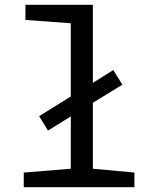

<svg xmlns="http://www.w3.org/2000/svg" viewBox="-20 -780 640 800"><path d="M540 -61V0H79V-61L275 -77V-295L180 -236L143 -296L275 -378V-683L86 -697V-760H367V-435L452 -488L490 -427L367 -352V-77Z"/></svg>

Font: Noto Sans Mono UI
Style: Regular
Weight: 400
Monospace: yes
Designer: Monotype Design team
Foundry: Monotype Imaging Inc.
Version: Version 1.000